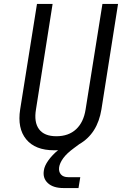

<svg xmlns="http://www.w3.org/2000/svg" viewBox="-20 -750 640 971"><path d="M301 201Q249 201 222 176Q195 151 202 111Q205 89 224 62Q243 35 274 9Q270 10 264 10Q258 10 254 10Q158 10 112.5 -45.5Q67 -101 82 -197L167 -730H246L162 -197Q151 -132 177.5 -96.5Q204 -61 265 -61Q327 -61 365 -96.5Q403 -132 413 -197L498 -730H577L493 -197Q473 -74 381 -21L354 -1Q317 26 299.5 50.5Q282 75 279 96Q276 118 288 132Q300 146 325 146H386L377 201Z"/></svg>

Font: JetBrains Mono NL Light
Style: Italic
Weight: 300
Italic angle: -9°
Designer: Philipp Nurullin, Konstantin Bulenkov
Foundry: JetBrains
Version: Version 2.304; ttfautohint (v1.8.4.7-5d5b)